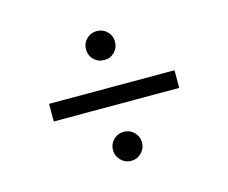

<svg xmlns="http://www.w3.org/2000/svg" viewBox="-73 -610 775 652"><g transform="rotate(-15 314.5 -284.0)"><path d="M535.2 -315.4V-253.4H94.2V-315.4ZM314.5 -56.2Q293 -56.2 278.1 -71.3Q263.2 -86.4 263.2 -107.4Q263.2 -128.4 278.1 -143.3Q293 -158.2 314.5 -158.2Q335.4 -158.2 350.3 -143.3Q365.2 -128.4 365.2 -107.4Q365.2 -86.4 350.3 -71.3Q335.4 -56.2 314.5 -56.2ZM314.5 -410.6Q293 -410.2 278.1 -425Q263.2 -439.9 263.2 -461.9Q263.2 -482.9 278.1 -497.6Q293 -512.2 314.5 -512.2Q335.4 -512.2 350.3 -497.6Q365.2 -482.9 365.2 -461.9Q365.2 -439.9 350.3 -425Q335.4 -410.2 314.5 -410.6Z"/></g></svg>

Font: Inter 24pt Light
Style: Regular
Weight: 300
Designer: Rasmus Andersson
Foundry: rsms
Version: Version 4.001;git-66647c0bb